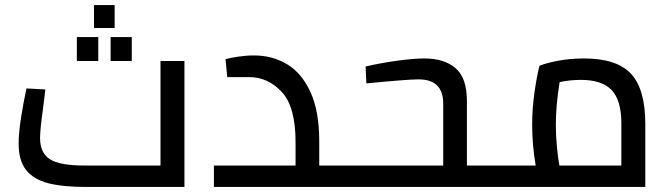

<svg xmlns="http://www.w3.org/2000/svg" viewBox="-20 -742 2637 762"><path d="M54 0ZM712 -500V0H321Q229 0 171 -15Q113 -30 83.5 -67.5Q54 -105 54 -172Q54 -214 63.5 -275Q73 -336 85 -391L160 -387L151 -313Q139 -229 139 -194Q139 -136 177.5 -110.5Q216 -85 316 -85H617V-500ZM353 -722H435V-631H353ZM285 -595H370V-500H285ZM419 -595H503V-500H419Z M1345 -85V0H829V-85H1153V-177Q1153 -319 1098 -377.5Q1043 -436 969 -436H882L875 -507Q890 -512 924 -517Q958 -522 988 -522Q1060 -522 1118.5 -487.5Q1177 -453 1212 -377Q1247 -301 1247 -182V-85Z M1944 -85V0H1345V-85H1739V-331Q1739 -427 1641 -427Q1597 -427 1434 -411L1431 -478Q1485 -491 1552.5 -500.5Q1620 -510 1664 -510Q1743 -510 1788 -471.5Q1833 -433 1833 -341V-85Z M2541 -250V0H1944V-85H2106Q2092 -167 2092 -246Q2092 -309 2101 -373.5Q2110 -438 2121 -481Q2148 -492 2195.5 -501Q2243 -510 2298 -510Q2428 -510 2484.5 -449Q2541 -388 2541 -250ZM2200 -85H2446V-252Q2446 -344 2407.5 -384.5Q2369 -425 2285 -425Q2242 -425 2201 -416Q2186 -324 2186 -246Q2186 -201 2190.5 -156.5Q2195 -112 2200 -85Z"/></svg>

Font: Cairo SemiBold
Style: Regular
Weight: 600
Designer: Mohamed Gaber, the designers of Titillium
Foundry: Kief Type Foundry
Version: Version 2.009; ttfautohint (v1.5.33-1714) -l 8 -r 50 -G 200 